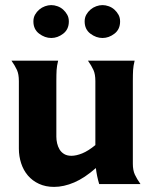

<svg xmlns="http://www.w3.org/2000/svg" viewBox="-20 -722 599 753"><path d="M354 -404Q354 -431 346.5 -447.5Q339 -464 325 -484H508Q503 -464 502 -447.5Q501 -431 501 -404V-80Q501 -54 509 -37Q517 -20 531 0H369Q364 -17 361 -31.5Q358 -46 356 -63Q312 -24 271 -6.5Q230 11 192 11Q159 11 133 -1Q107 -13 89.5 -33.5Q72 -54 63 -81.5Q54 -109 54 -139V-404Q54 -431 46.5 -447.5Q39 -464 25 -484H208Q203 -464 202 -447.5Q201 -431 201 -404V-186Q201 -173 204 -160Q207 -147 213.5 -136Q220 -125 231.5 -118Q243 -111 260 -111Q279 -111 302.5 -120.5Q326 -130 354 -153ZM111 -638Q111 -653 117.5 -664.5Q124 -676 134 -684.5Q144 -693 156.5 -697.5Q169 -702 181 -702Q193 -702 205.5 -697.5Q218 -693 227.5 -684.5Q237 -676 243.5 -664.5Q250 -653 250 -638Q250 -607 228 -590Q206 -573 181 -573Q156 -573 133.5 -590Q111 -607 111 -638ZM312 -638Q312 -653 318.5 -664.5Q325 -676 335 -684.5Q345 -693 357.5 -697.5Q370 -702 382 -702Q394 -702 406.5 -697.5Q419 -693 428.5 -684.5Q438 -676 444.5 -664.5Q451 -653 451 -638Q451 -607 429 -590Q407 -573 382 -573Q357 -573 334.5 -590Q312 -607 312 -638Z"/></svg>

Font: LT Museum
Style: Bold
Weight: 700
Designer: Daniel Lyons
Foundry: LyonsType
Version: Version 1.010